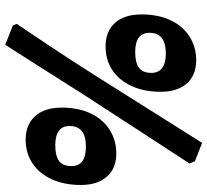

<svg xmlns="http://www.w3.org/2000/svg" viewBox="-50 -670 811 752"><g transform="rotate(90 356.0 -293.5)"><path d="M352 -218Q283 -109 228 -22.5Q173 64 155 92L79 62L73 47Q93 18 157.5 -79Q222 -176 275 -260L539 -679L611 -651L620 -630Q591 -585 511.5 -463.5Q432 -342 352 -218ZM36 -442Q36 -508 59 -556Q82 -604 123 -630Q164 -656 216 -656Q274 -656 306.5 -619Q339 -582 339 -517Q339 -452 316.5 -403Q294 -354 254 -327.5Q214 -301 161 -301Q103 -301 69.5 -337.5Q36 -374 36 -442ZM265 -481Q265 -508 246 -522.5Q227 -537 189 -537Q108 -537 108 -473Q108 -417 184 -417Q224 -417 244.5 -431.5Q265 -446 265 -481ZM401 -129Q401 -195 424 -243Q447 -291 488 -317Q529 -343 581 -343Q639 -343 671.5 -306Q704 -269 704 -204Q704 -139 681.5 -90Q659 -41 619 -14.5Q579 12 526 12Q468 12 434.5 -25Q401 -62 401 -129ZM630 -168Q630 -224 554 -224Q473 -224 473 -160Q473 -104 549 -104Q589 -104 609.5 -118.5Q630 -133 630 -168Z"/></g></svg>

Font: Alegreya ExtraBold
Style: Italic
Weight: 800
Italic angle: -7°
Designer: Juan Pablo del Peral
Foundry: Huerta Tipografica
Version: Version 2.007; ttfautohint (v1.6)